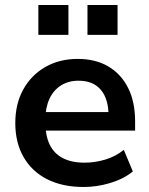

<svg xmlns="http://www.w3.org/2000/svg" viewBox="-20 -736 596 766"><path d="M314 10Q229 10 168 -21Q107 -52 74 -109.5Q41 -167 41 -245Q41 -321 72.5 -378.5Q104 -436 160.5 -468.5Q217 -501 290 -501Q361 -501 412 -471Q463 -441 491 -385.5Q519 -330 519 -252V-215H143V-289H429L413 -274Q413 -342 382 -378Q351 -414 294 -414Q253 -414 223 -395Q193 -376 177 -341Q161 -306 161 -258V-249Q161 -194 178.5 -158.5Q196 -123 231 -105Q266 -87 317 -87Q358 -87 399 -99Q440 -111 474 -138L510 -52Q473 -22 420 -6Q367 10 314 10ZM329 -597V-716H449V-597ZM133 -597V-716H253V-597Z"/></svg>

Font: Nunito Sans 12pt ExtraLight 11pt
Style: Bold
Weight: 700
Version: Version 3.101;gftools[0.9.27]